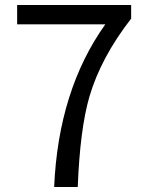

<svg xmlns="http://www.w3.org/2000/svg" viewBox="-20 -753 595 773"><path d="M198 0Q215 -390 404 -655H49V-733H508V-678Q386 -521 340 -364Q302 -233 293 0Z"/></svg>

Font: KaiGen Gothic CN Regular
Style: Regular
Weight: 400
Designer: Ryoko NISHIZUKA  (kana & ideographs); Paul D. Hunt (Latin, Greek & Cyrillic); Wenlong ZHANG  (bopomofo); Sandoll Communi
Foundry: Adobe Systems Incorporated
Version: Version 1.002.20150501